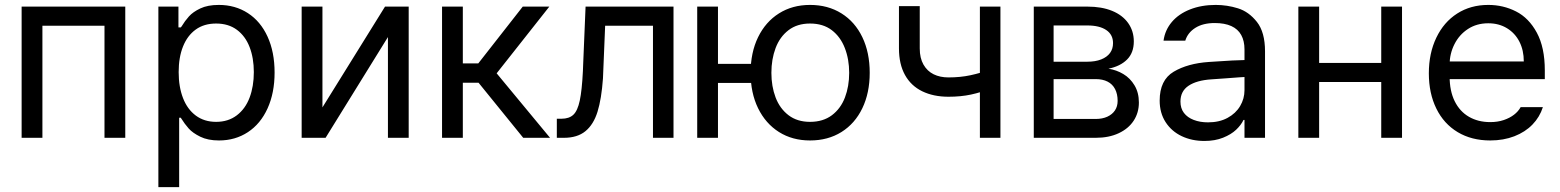

<svg xmlns="http://www.w3.org/2000/svg" viewBox="-20 -557 6306 776"><path d="M67.4 -530.3H486.3V0H402.3V-453.1H151.4V0H67.4Z M620.1 -530.3H701.2V-446.3H710.9L713.9 -450.2Q727.5 -472.7 743.7 -490.7Q759.8 -508.8 789.6 -522.9Q819.3 -537.1 864.3 -537.1Q930.7 -537.1 981.9 -503.9Q1033.2 -470.7 1061.5 -408.7Q1089.8 -346.7 1089.8 -263.7Q1089.8 -181.6 1061.5 -119.1Q1033.2 -56.6 981.9 -22.9Q930.7 10.7 865.2 10.7Q820.3 10.7 789.6 -4.4Q758.8 -19.5 742.7 -37.6Q726.6 -55.7 711.9 -79.1L710.9 -81.1H704.1V199.2H620.1ZM853.5 -64.5Q902.3 -64.5 937 -90.8Q971.7 -117.2 988.8 -162.6Q1005.9 -208 1005.9 -265.6Q1005.9 -322.3 988.8 -366.7Q971.7 -411.1 937.5 -436.5Q903.3 -461.9 853.5 -461.9Q804.7 -461.9 771 -437.5Q737.3 -413.1 719.7 -369.1Q702.1 -325.2 702.1 -265.6Q702.1 -206.1 719.7 -160.6Q737.3 -115.2 771.5 -89.8Q805.7 -64.5 853.5 -64.5Z M1536.1 -530.3H1631.8V0H1547.9V-407.2L1295.9 0H1199.2V-530.3H1283.2V-123Z M1766.6 -530.3H1850.6V-300.8H1913.1L2092.8 -530.3H2200.2L1987.3 -260.7L2203.1 0H2094.7L1914.1 -222.7H1850.6V0H1766.6Z M2230.5 -77.1H2249Q2280.3 -77.1 2297.4 -93.3Q2314.5 -109.4 2323.2 -150.4Q2332 -191.4 2335.9 -269.5Q2335.9 -276.4 2336.4 -282.7Q2336.9 -289.1 2336.9 -295.9L2346.7 -530.3H2702.1V0H2619.1V-453.1H2425.8L2418 -264.6Q2418 -258.8 2417.5 -252.4Q2417 -246.1 2417 -240.2Q2411.1 -157.2 2395 -105.5Q2378.9 -53.7 2346.2 -26.9Q2313.5 0 2258.8 0H2230.5Z M3091.8 -221.7H2810.5V-298.8H3091.8ZM2881.8 0H2797.9V-530.3H2881.8ZM3013.7 -262.7Q3013.7 -344.7 3043.9 -406.7Q3074.2 -468.8 3128.4 -502.9Q3182.6 -537.1 3253.9 -537.1Q3326.2 -537.1 3380.9 -502.9Q3435.5 -468.8 3465.3 -406.7Q3495.1 -344.7 3495.1 -262.7Q3495.1 -181.6 3465.3 -119.6Q3435.5 -57.6 3380.9 -23.4Q3326.2 10.7 3253.9 10.7Q3182.6 10.7 3128.4 -23.4Q3074.2 -57.6 3043.9 -119.6Q3013.7 -181.6 3013.7 -262.7ZM3412.1 -262.7Q3412.1 -317.4 3394.5 -362.8Q3377 -408.2 3341.8 -435.1Q3306.6 -461.9 3253.9 -461.9Q3202.1 -461.9 3167 -435.1Q3131.8 -408.2 3114.7 -362.8Q3097.7 -317.4 3097.7 -262.7Q3097.7 -208 3114.7 -163.1Q3131.8 -118.2 3167 -91.3Q3202.1 -64.5 3253.9 -64.5Q3306.6 -64.5 3342.3 -91.3Q3377.9 -118.2 3395 -163.1Q3412.1 -208 3412.1 -262.7Z M4023.4 0H3940.4V-530.3H4023.4ZM3813.5 -166Q3752.9 -166 3707.5 -188Q3662.1 -210 3637.7 -253.9Q3613.3 -297.9 3613.3 -361.3V-532.2H3697.3V-361.3Q3697.3 -322.3 3712.4 -295.9Q3727.5 -269.5 3753.4 -256.8Q3779.3 -244.1 3813.5 -244.1Q3861.3 -244.1 3902.3 -252.9Q3943.4 -261.7 3990.2 -278.3V-201.2Q3945.3 -183.6 3904.3 -174.8Q3863.3 -166 3813.5 -166Z M4158.2 -530.3H4375Q4432.6 -530.3 4474.6 -513.2Q4516.6 -496.1 4539.6 -463.9Q4562.5 -431.6 4562.5 -389.6Q4562.5 -343.8 4535.2 -316.4Q4507.8 -289.1 4460 -279.3Q4492.2 -274.4 4520 -257.8Q4547.9 -241.2 4565.4 -211.9Q4583 -182.6 4583 -142.6Q4583 -101.6 4562 -69.3Q4541 -37.1 4501.5 -18.6Q4461.9 0 4408.2 0H4158.2ZM4497.1 -149.4Q4497.1 -176.8 4486.8 -196.8Q4476.6 -216.8 4456.5 -227.1Q4436.5 -237.3 4408.2 -237.3H4238.3V-76.2H4408.2Q4435.5 -76.2 4455.6 -85.4Q4475.6 -94.7 4486.3 -110.8Q4497.1 -127 4497.1 -149.4ZM4478.5 -382.8Q4478.5 -417 4451.2 -435.5Q4423.8 -454.1 4375 -454.1H4238.3V-307.6H4375Q4407.2 -307.6 4430.7 -316.9Q4454.1 -326.2 4466.3 -342.8Q4478.5 -359.4 4478.5 -382.8Z M4931.6 -240.2 4876 -236.3Q4816.4 -232.4 4783.7 -210.4Q4751 -188.5 4751 -146.5Q4751 -119.1 4765.1 -100.6Q4779.3 -82 4804.7 -72.3Q4830.1 -62.5 4862.3 -62.5Q4908.2 -62.5 4941.4 -80.6Q4974.6 -98.6 4992.2 -128.4Q5009.8 -158.2 5009.8 -192.4V-357.4Q5009.8 -391.6 4996.6 -415.5Q4983.4 -439.5 4956.5 -451.7Q4929.7 -463.9 4889.6 -463.9Q4841.8 -463.9 4811 -444.3Q4780.3 -424.8 4770.5 -392.6H4682.6Q4688.5 -435.5 4716.3 -468.3Q4744.1 -501 4790 -519Q4835.9 -537.1 4893.6 -537.1Q4939.5 -537.1 4983.4 -523.4Q5027.3 -509.8 5060.1 -468.3Q5092.8 -426.8 5092.8 -349.6V0H5009.8V-72.3H5005.9Q4996.1 -51.8 4976.1 -32.7Q4956.1 -13.7 4923.3 -0.5Q4890.6 12.7 4847.7 12.7Q4796.9 12.7 4755.9 -6.8Q4714.8 -26.4 4690.9 -63.5Q4667 -100.6 4667 -150.4Q4667 -233.4 4723.6 -267.1Q4780.3 -300.8 4866.2 -306.6Q4876 -307.6 4960 -312.5L5015.6 -314.5L5016.6 -246.1Q5007.8 -246.1 4931.6 -240.2Z M5583 -225.6H5291V-302.7H5583ZM5311.5 0H5227.5V-530.3H5311.5ZM5646.5 0H5562.5V-530.3H5646.5Z M5754.9 -260.7Q5754.9 -341.8 5785.2 -404.8Q5815.4 -467.8 5869.6 -502.4Q5923.8 -537.1 5995.1 -537.1Q6055.7 -537.1 6107.4 -510.7Q6159.2 -484.4 6191.4 -424.8Q6223.6 -365.2 6223.6 -272.5V-237.3H5813.5V-308.6H6138.7Q6138.7 -353.5 6121.1 -388.2Q6103.5 -422.9 6070.8 -442.9Q6038.1 -462.9 5995.1 -462.9Q5948.2 -462.9 5913.1 -439.9Q5877.9 -417 5858.4 -378.4Q5838.9 -339.8 5838.9 -295.9V-248Q5838.9 -189.5 5859.4 -147.9Q5879.9 -106.4 5917 -85Q5954.1 -63.5 6002.9 -63.5Q6033.2 -63.5 6057.6 -71.8Q6082 -80.1 6099.1 -93.3Q6116.2 -106.4 6126 -124H6215.8Q6203.1 -84 6173.8 -53.7Q6144.5 -23.4 6100.6 -6.3Q6056.6 10.7 6002.9 10.7Q5927.7 10.7 5871.6 -22.9Q5815.4 -56.6 5785.2 -118.2Q5754.9 -179.7 5754.9 -260.7Z"/></svg>

Font: Pretendard JP Variable
Style: Regular
Weight: 400
Designer: Base glyphs from Inter by Rasmus Andersson; Hangul glyphs from Noto Sans CJK(Source Han Sans) by Jang Soo-young and Kang
Foundry: Kil Hyung-jin
Version: Version 1.307;Glyphs 3.2 (3192)